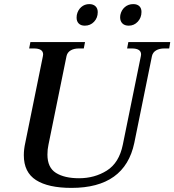

<svg xmlns="http://www.w3.org/2000/svg" viewBox="-20 -905 849 935"><path d="M353 -819Q353 -828 354 -832Q359 -856 375.5 -870.5Q392 -885 415 -885Q434 -885 445 -874.5Q456 -864 456 -846Q456 -818 438 -799Q420 -780 393 -780Q374 -780 363.5 -790.5Q353 -801 353 -819ZM565 -821Q565 -828 566 -832Q571 -856 588 -870.5Q605 -885 629 -885Q648 -885 658.5 -875Q669 -865 669 -847Q669 -819 651 -799.5Q633 -780 607 -780Q587 -780 576 -791Q565 -802 565 -821ZM96 -149Q96 -178 103 -209L189 -632Q190 -635 190 -640Q190 -669 145 -669H122L128 -700H394L388 -669H364Q340 -669 324 -659.5Q308 -650 304 -632L216 -200Q211 -178 211 -152Q211 -89 252.5 -63Q294 -37 365 -37Q441 -37 500.5 -74.5Q560 -112 578 -200L666 -632Q667 -635 667 -640Q667 -669 622 -669H599L605 -700H809L804 -669H780Q756 -669 740 -659.5Q724 -650 720 -632L634 -209Q588 10 328 10Q215 10 155.5 -28Q96 -66 96 -149Z"/></svg>

Font: Taviraj Medium
Style: Italic
Weight: 500
Italic angle: -12°
Designer: Katatrad Team
Foundry: CadsonDemak
Version: Version 1.001